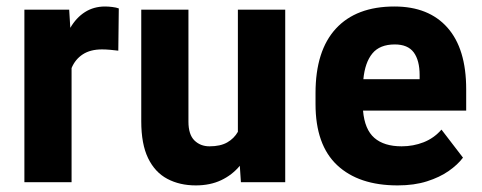

<svg xmlns="http://www.w3.org/2000/svg" viewBox="-20 -558 1477 588"><path d="M301.8 -538.1Q312 -538.1 324 -536.6Q335.9 -535.2 343.8 -532.2L342.3 -402.8Q331.1 -404.3 317.4 -405.5Q303.7 -406.7 292.5 -406.7Q256.8 -406.7 233.6 -391.6Q210.4 -376.5 199.2 -349.6V0H54.7V-528.3H191.9L195.3 -472.7Q213.4 -503.9 240.2 -521Q267.1 -538.1 301.8 -538.1Z M708.5 -528.3H853.5V0H717.8L714.4 -50.3Q690.9 -22 657.2 -6.1Q623.5 9.8 579.6 9.8Q530.3 9.8 492.4 -10.3Q454.6 -30.3 433.6 -73.5Q412.6 -116.7 412.6 -186.5V-528.3H557.1V-185.5Q557.1 -146 575.4 -127.9Q593.8 -109.9 621.6 -109.9Q654.8 -109.9 675.8 -121.8Q696.8 -133.8 708.5 -154.3Z M1407.7 -284.7V-219.2H1091.8Q1096.7 -161.6 1126.5 -135.7Q1156.2 -109.9 1210 -109.9Q1245.6 -109.9 1277.3 -122.3Q1309.1 -134.8 1332 -161.1L1397.9 -75.2Q1381.8 -53.7 1354.2 -34.4Q1326.7 -15.1 1287.6 -2.7Q1248.5 9.8 1197.8 9.8Q1078.6 9.8 1012.5 -52.2Q946.3 -114.3 946.3 -239.3V-272.9Q946.3 -402.8 1008.8 -470.5Q1071.3 -538.1 1188 -538.1Q1293 -538.1 1350.3 -473.4Q1407.7 -408.7 1407.7 -284.7ZM1265.1 -315.4V-328.1Q1265.1 -373 1247.1 -397.5Q1229 -421.9 1189 -421.9Q1143.1 -421.9 1120.4 -394.3Q1097.7 -366.7 1092.8 -315.4Z"/></svg>

Font: Robert Sans Black
Style: Regular
Weight: 900
Designer: Christian Robertson (extended by Adam Twardoch)
Foundry: Google
Version: Version 12.135;April 2, 2019;FontCreator 11.5.0.2425 64-bit;